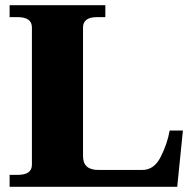

<svg xmlns="http://www.w3.org/2000/svg" viewBox="-20 -720 745 740"><path d="M17 -46H48Q103 -46 103 -85V-614Q103 -654 48 -654H17V-700H386V-654H354Q300 -654 300 -614V-118Q300 -65 359 -65H529Q574 -65 599.5 -115.5Q625 -166 634 -217H685L663 0H17Z"/></svg>

Font: Taviraj ExtraBold
Style: Regular
Weight: 800
Designer: Katatrad Team
Foundry: CadsonDemak
Version: Version 1.001